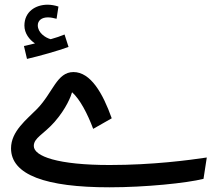

<svg xmlns="http://www.w3.org/2000/svg" viewBox="-20 -777 932 818"><path d="M95 -526C151 -539 225 -560 272 -577L255 -630C238 -623 218 -616 196 -610C173 -616 141 -638 141 -669C141 -689 157 -703 184 -703C197 -703 209 -700 221 -697L229 -749C215 -754 197 -757 183 -757C131 -757 84 -727 84 -668C84 -635 105 -608 129 -592C116 -589 102 -585 82 -581ZM446 21C600 21 775 3 847 -15L861 -106C787 -95 632 -74 447 -74C227 -74 124 -111 124 -155C124 -190 165 -204 212 -257C263 -315 283 -369 287 -384C321 -354 353 -292 377 -228L456 -273C418 -380 366 -470 293 -470C222 -470 206 -383 138 -313C94 -268 27 -218 27 -145C27 -32 175 21 446 21Z"/></svg>

Font: Noto Sans Arabic UI SmCn Md
Style: Regular
Weight: 500
Width: 4
Designer: Monotype Design Team, Nadine Chahine and Nizar Qandah
Foundry: Monotype Imaging Inc.
Version: Version 2.010